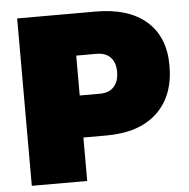

<svg xmlns="http://www.w3.org/2000/svg" viewBox="-51 -751 788 801"><g transform="rotate(-5 343.0 -350.5)"><path d="M666 -450Q666 -323 591 -252.5Q516 -182 379 -182H282V0H50V-701H379Q516 -701 591 -635.5Q666 -570 666 -450ZM446 -443Q446 -482 425.5 -503.5Q405 -525 367 -525H282V-358H367Q405 -358 425.5 -380.5Q446 -403 446 -443Z"/></g></svg>

Font: Gontserrat Black
Style: Regular
Weight: 900
Designer: Julieta Ulanovsky
Foundry: Julieta Ulanovsky
Version: Version 6.001